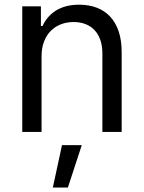

<svg xmlns="http://www.w3.org/2000/svg" viewBox="-20 -573 625 834"><path d="M160.5 0H76.7V-545.5H157.7V-460.2H164.8Q174.4 -481.2 188.9 -498Q203.5 -514.9 223.2 -527.2Q242.9 -539.4 267.9 -546Q293 -552.6 323.9 -552.6Q365.4 -552.6 399.3 -540Q433.2 -527.3 457.6 -501.8Q481.9 -476.2 495.2 -437.5Q508.5 -398.8 508.5 -346.6V0H424.7V-340.9Q424.7 -372.9 416.2 -398.3Q407.7 -423.7 391.5 -441.2Q375.4 -458.8 352.1 -468Q328.8 -477.3 299.7 -477.3Q269.5 -477.3 244.1 -467.3Q218.8 -457.4 200.1 -438.4Q181.5 -419.4 171 -391.7Q160.5 -364 160.5 -328.1ZM249.3 57.5H335.2L274.9 241.5H209.5Z"/></svg>

Font: Fast_Sans-Dotted
Style: Regular
Weight: 400
Version: Version 3.018